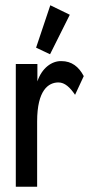

<svg xmlns="http://www.w3.org/2000/svg" viewBox="-20 -708 353 729"><path d="M170 -502 245 -652 171 -688 117 -527ZM40 1H121V-247C121 -366 164 -395 202 -395C226 -395 246 -376 265 -348L298 -419C279 -455 252 -476 213 -476C177 -477 139 -450 122 -399V-465H40Z"/></svg>

Font: Inconsolata ExtraCondensed
Style: Bold
Weight: 700
Width: 2
Monospace: yes
Designer: Raph Levien, Cyreal, Brenton Simpson
Foundry: Raph Levien, Cyreal, Google
Version: Version 3.100